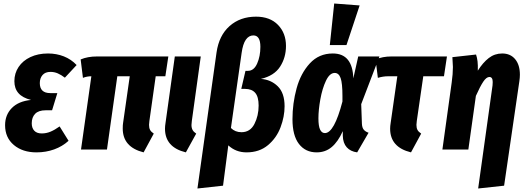

<svg xmlns="http://www.w3.org/2000/svg" viewBox="-20 -853 3003 1095"><path d="M9 -139Q9 -198 47.5 -237Q86 -276 157 -283Q109 -295 85.5 -321.5Q62 -348 62 -390Q62 -435 86 -471Q110 -507 153.5 -527.5Q197 -548 254 -548Q302 -548 344 -531.5Q386 -515 417 -482L350 -410Q329 -426 309.5 -434.5Q290 -443 268 -443Q238 -443 222.5 -425Q207 -407 207 -379Q207 -322 267 -322H307L277 -224H240Q200 -224 180.5 -204Q161 -184 161 -150Q161 -123 175.5 -107.5Q190 -92 218 -92Q244 -92 268 -102Q292 -112 320 -132L371 -50Q336 -18 289 -1Q242 16 188 16Q109 16 59 -26Q9 -68 9 -139Z M832 -163Q830 -147 830 -141Q830 -123 836 -112Q842 -101 857 -91L799 16Q680 -14 680 -120Q680 -141 682 -152L720 -418H649L590 0H442L501 -418Q476 -418 453 -409L440 -514Q480 -531 533 -531H940L923 -418H868Z M1074 -163Q1072 -145 1072 -140Q1072 -123 1078.5 -111.5Q1085 -100 1099 -91L1040 16Q921 -13 921 -119Q921 -134 924 -152L977 -531H1125Z M1215 -554Q1229 -651 1289.5 -704.5Q1350 -758 1440 -758Q1520 -758 1565.5 -711Q1611 -664 1611 -591Q1611 -525 1577.5 -473Q1544 -421 1468 -403Q1525 -399 1564 -361Q1603 -323 1603 -247Q1603 -188 1580 -127Q1557 -66 1508 -25Q1459 16 1386 16Q1325 16 1282 -24L1252 206L1106 222ZM1455 -251Q1455 -301 1435.5 -323.5Q1416 -346 1378 -346H1356L1380 -449H1394Q1428 -449 1446.5 -490.5Q1465 -532 1465 -586Q1465 -651 1425 -651Q1399 -651 1382 -626.5Q1365 -602 1358 -551L1297 -123Q1321 -99 1357 -99Q1407 -99 1431 -146Q1455 -193 1455 -251Z M1995 -406 2023 -531H2144L2040 -259L2044 -148Q2045 -125 2054.5 -113.5Q2064 -102 2082 -96L2017 16Q1979 11 1957.5 -13Q1936 -37 1935 -79V-105Q1908 -45 1872 -14.5Q1836 16 1786 16Q1722 16 1685 -32Q1648 -80 1648 -173Q1648 -263 1671.5 -349Q1695 -435 1747 -491.5Q1799 -548 1878 -548Q1935 -548 1964 -512Q1993 -476 1995 -406ZM1796 -178Q1796 -134 1805.5 -114Q1815 -94 1833 -94Q1886 -94 1933 -274V-305Q1933 -379 1922.5 -408Q1912 -437 1889 -437Q1860 -437 1839 -392.5Q1818 -348 1807 -287Q1796 -226 1796 -178ZM1886 -833 2031 -822 1956 -596H1861Z M2357 -163Q2355 -147 2355 -141Q2355 -123 2361 -112Q2367 -101 2382 -91L2324 16Q2205 -13 2205 -119Q2205 -134 2208 -152L2246 -418H2193Q2165 -418 2135 -409L2122 -514Q2162 -531 2212 -531H2529L2512 -418H2394Z M2789 -366Q2790 -373 2790 -385Q2790 -414 2771 -414Q2754 -414 2736 -387Q2718 -360 2694 -306L2651 0H2503L2556 -382Q2563 -431 2563 -471Q2563 -479 2560 -527L2695 -542Q2701 -524 2703.5 -503Q2706 -482 2705 -450Q2734 -496 2767.5 -522Q2801 -548 2844 -548Q2891 -548 2918 -515.5Q2945 -483 2945 -427Q2945 -410 2942 -390L2855 206L2707 222Z"/></svg>

Font: Fira Sans Extra Condensed
Style: Bold Italic
Weight: 700
Width: 3
Italic angle: -8°
Designer: Carrois Corporate & Edenspiekermann AG
Foundry: Carrois Corporate GbR & Edenspiekermann AG
Version: Version 4.203